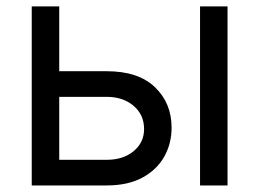

<svg xmlns="http://www.w3.org/2000/svg" viewBox="-20 -565 790 585"><path d="M160.5 -348H305.4Q401.3 -348 452.1 -299.4Q502.8 -250.7 502.8 -176.1Q502.8 -127.1 480.1 -87.2Q457.4 -47.2 413.4 -23.6Q369.3 0 305.4 0H76.7V-545.5H160.5ZM589.5 0V-545.5H673.3V0ZM160.5 -269.9V-78.1H305.4Q355.1 -78.1 387.1 -104.4Q419 -130.7 419 -171.9Q419 -215.2 387.1 -242.5Q355.1 -269.9 305.4 -269.9Z"/></svg>

Font: Inter Alia
Style: Regular
Weight: 400
Designer: Rasmus Andersson (Latin, Greek, Cyrillic etc.) and Evan from Shavian.info (Shavian, old style figures)
Foundry: Shavian.info
Version: Version 0.001;git-37ab20767